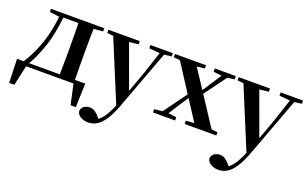

<svg xmlns="http://www.w3.org/2000/svg" viewBox="-90 -956 2626 1646"><g transform="rotate(20 1223.0 -132.5)"><path d="M563.1 0H95.3L115.5 -16.4L71.8 183.5H24.2L17.5 -33.6H639.2L632.5 183.5H584.6L540.5 -17.9ZM405.4 0Q407.2 -25.5 407.7 -67.4Q408.2 -109.4 408.7 -154.7Q409.2 -200 409.2 -234.8V-301.2Q409.2 -335.7 408.7 -381Q408.2 -426.4 407.7 -468.7Q407.2 -511 405.4 -535.7H546.6Q545.6 -511 545.1 -468.7Q544.6 -426.4 544.1 -381Q543.6 -335.7 543.6 -301.2V-234.8Q543.6 -200 544.1 -154.7Q544.6 -109.4 545.1 -67.4Q545.6 -25.5 546.6 0ZM144.5 -506.8V-535.7H246.5V-495.5H239.4ZM480 -495.5V-535.7H630.4V-506.8L510 -495.5ZM76.9 -31.5Q139.7 -125.6 183.2 -254.7Q226.7 -383.7 236.1 -535.7H272.1Q264.9 -440.9 246.4 -350.8Q227.9 -260.8 196.9 -182.2Q180 -138.1 161.2 -97.1Q142.3 -56.1 119.3 -21.6V-8.9ZM246.5 -501.8V-535.7H481.3V-501.8Z M774.5 271Q735.5 271 704.2 252.3Q672.8 233.6 670.6 201.1Q675.8 171.7 698.3 158.1Q720.8 144.5 747.1 144.5Q773.6 144.5 794.5 158.4Q815.4 172.4 833.6 194L863.7 229.9L828.6 252.4L809.4 235.4Q857.2 214.9 890.7 169.1Q924.3 123.3 955 46.7L985.1 -25.6L994 -49.7L1081.1 -289.9L1162.4 -535.7H1203.3L988 42.9Q956.1 127.2 922.7 177.4Q889.2 227.6 853 249.3Q816.7 271 774.5 271ZM961.7 72.2 710.1 -535.7H856.5L1016.1 -97.3L1022.1 -86.2ZM668.7 -506.5V-535.7H954V-506.5L855.7 -495.8H769.6ZM1051.5 -506.5V-535.7H1256.1V-506.5L1174.4 -496.1H1156.8Z M1270 0V-29.9L1358.5 -39.9H1387.6L1471.3 -29.9V0ZM1315.7 0 1543.4 -311.7 1565.2 -291.7H1560.5L1465.3 -146L1371.4 0ZM1558.6 0V-29.9L1696.4 -40.2H1733.6L1847.2 -29.9V0ZM1577.1 -239.8 1555.2 -261.5H1560.8L1650.3 -399.1L1740 -535.7H1794.7ZM1657.1 0 1506.7 -231.4 1310.1 -535.7H1462.8L1608 -315.2L1814.5 0ZM1275.5 -506V-535.7H1558.8V-506L1450.7 -494.8H1384.2ZM1638.9 -506V-535.7H1830.3V-506L1753.2 -495.5H1725Z M1962.5 271Q1923.5 271 1892.2 252.3Q1860.8 233.6 1858.6 201.1Q1863.8 171.7 1886.3 158.1Q1908.8 144.5 1935.1 144.5Q1961.6 144.5 1982.5 158.4Q2003.4 172.4 2021.6 194L2051.7 229.9L2016.6 252.4L1997.4 235.4Q2045.2 214.9 2078.7 169.1Q2112.3 123.3 2143 46.7L2173.1 -25.6L2182 -49.7L2269.1 -289.9L2350.4 -535.7H2391.3L2176 42.9Q2144.1 127.2 2110.7 177.4Q2077.2 227.6 2041 249.3Q2004.7 271 1962.5 271ZM2149.7 72.2 1898.1 -535.7H2044.5L2204.1 -97.3L2210.1 -86.2ZM1856.7 -506.5V-535.7H2142V-506.5L2043.7 -495.8H1957.6ZM2239.5 -506.5V-535.7H2444.1V-506.5L2362.4 -496.1H2344.8Z"/></g></svg>

Font: Noto Serif HK ExtraLight
Style: Regular
Weight: 200
Designer: Ryoko NISHIZUKA 西塚涼子 (kana & ideographs); Frank Grießhammer (Latin, Greek & Cyrillic); Wenlong ZHANG 张文龙 (bopomofo); San
Foundry: Adobe
Version: Version 2.002-H1;hotconv 1.1.0;makeotfexe 2.6.0